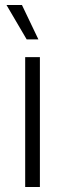

<svg xmlns="http://www.w3.org/2000/svg" viewBox="-20 -750 260 770"><path d="M81 0V-521H140V0ZM87 -592 6 -730H68L134 -592Z"/></svg>

Font: Mona Sans ExtraLight Light
Style: Regular
Weight: 300
Version: Version 2.000